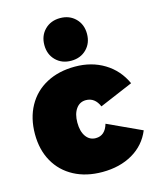

<svg xmlns="http://www.w3.org/2000/svg" viewBox="-122 -900 806 992"><g transform="rotate(-15 281.5 -404.5)"><path d="M314 -373Q281 -373 261.5 -345.5Q242 -318 242 -272Q242 -225 261.5 -197.5Q281 -170 314 -170Q364 -170 381 -229L563 -145Q533 -72 464.5 -32Q396 8 302 8Q216 8 151 -26.5Q86 -61 50.5 -124Q15 -187 15 -271Q15 -356 50.5 -420.5Q86 -485 151.5 -520Q217 -555 304 -555Q393 -555 461 -513.5Q529 -472 563 -397L384 -321Q362 -373 314 -373ZM409 -703Q409 -653 377 -621Q345 -589 295 -589Q245 -589 213 -621Q181 -653 181 -703Q181 -753 213 -785Q245 -817 295 -817Q345 -817 377 -785Q409 -753 409 -703Z"/></g></svg>

Font: Gontserrat Black
Style: Regular
Weight: 900
Designer: Julieta Ulanovsky
Foundry: Julieta Ulanovsky
Version: Version 6.001